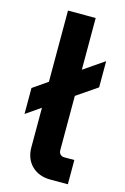

<svg xmlns="http://www.w3.org/2000/svg" viewBox="-116 -804 559 857"><g transform="rotate(15 163.5 -375.5)"><path d="M206 -1H288V-113H241C226 -113 216 -124 216 -139V-390L311 -455V-576L216 -511V-750H88V-421L20 -374V-254L88 -301V-117C88 -48 136 -1 206 -1Z"/></g></svg>

Font: Finlandica SemiBold
Style: Regular
Weight: 600
Designer: Niklas Ekholm, Juho Hiilivirta, Jaakko Suomalainen
Foundry: Helsinki Type Studio
Version: Version 2.000;Glyphs 3.2 (3202)